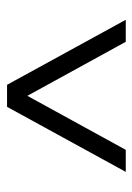

<svg xmlns="http://www.w3.org/2000/svg" viewBox="66 -796 385 558"><g transform="rotate(-90 259.0 -517.5)"><path d="M38 -345 227 -690H291L480 -345H416L259 -631L102 -345Z"/></g></svg>

Font: Platypi SemiBold
Style: Regular
Weight: 600
Designer: David Sargent
Foundry: Bolt Cutter Type
Version: Version 1.200; ttfautohint (v1.8.4.7-5d5b)